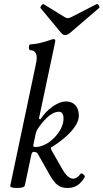

<svg xmlns="http://www.w3.org/2000/svg" viewBox="-20 -919 513 952"><path d="M303 -745C310 -745 317 -748 325 -754L471 -879C478 -884 466 -903 458 -898L333 -834C327 -831 321 -829 316 -829C311 -829 306 -831 301 -834L197 -898C191 -902 177 -884 181 -879L284 -755C290 -748 296 -745 303 -745ZM64 13C88 13 101 9 103 1L135 -150C137 -160 141 -166 146 -166C157 -166 164 -163 168 -155L228 -49C254 -5 274 13 314 13C352 13 377 -2 400 -41C405 -48 385 -63 380 -58C367 -40 354 -33 343 -33C324 -33 306 -50 288 -82L236 -173C231 -183 231 -187 237 -190C289 -222 371 -286 371 -346C371 -390 346 -416 307 -416C263 -416 210 -373 180 -327L173 -331L252 -704C253 -709 254 -713 254 -718C254 -722 251 -725 246 -725C243 -725 238 -724 230 -721C193 -708 155 -699 130 -699C121 -699 121 -670 130 -670C151 -670 162 -657 162 -631C162 -623 161 -613 156 -592L31 1C29 9 41 13 64 13ZM156 -190C148 -190 145 -192 145 -196C145 -199 146 -202 146 -204L157 -256C159 -265 164 -277 173 -289C209 -339 242 -365 272 -365C287 -365 295 -353 295 -331C295 -267 220 -190 156 -190Z"/></svg>

Font: Junicode Two Beta SemiCondensed Medium
Style: Italic
Weight: 500
Width: 4
Italic angle: -10°
Version: Version 1.063